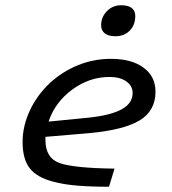

<svg xmlns="http://www.w3.org/2000/svg" viewBox="-20 -704 654 731"><path d="M416 -62 395 7Q324 7 272 2.5Q220 -2 184 -12Q121 -28 93.5 -63Q66 -98 66 -163Q66 -224 93.5 -283Q121 -342 170 -388Q218 -432 277.5 -456Q337 -480 402 -480Q481 -480 526.5 -446.5Q572 -413 572 -355Q572 -282 511.5 -245.5Q451 -209 319 -197L153 -183Q153 -180 153 -177Q153 -174 153 -171Q153 -102 207.5 -83Q262 -64 416 -62ZM485 -350Q485 -377 461 -394Q437 -411 397 -411Q320 -411 254.5 -362.5Q189 -314 165 -241L317 -256Q402 -265 443.5 -288Q485 -311 485 -350ZM495 -643Q495 -609 474 -587.5Q453 -566 419 -566Q393 -566 379 -577Q365 -588 365 -608Q365 -639 387 -661.5Q409 -684 441 -684Q468 -684 481.5 -673.5Q495 -663 495 -643Z"/></svg>

Font: Intel One Mono
Style: Italic
Weight: 400
Italic angle: -16°
Monospace: yes
Designer: Fred Shallcrass
Foundry: Frere-Jones Type LLC
Version: Version 1.400;hotconv 1.1.0;makeotfexe 2.6.0;FJTRelease1.4